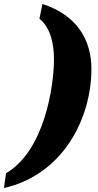

<svg xmlns="http://www.w3.org/2000/svg" viewBox="-60 -805 493 964"><path d="M-30 65 -40 139C256 72 399 -210 399 -459C399 -604 327 -729 153 -785L138 -711C193 -667 211 -586 211 -508C211 -376 165 -49 -30 65Z"/></svg>

Font: Noto Serif SemiCondensed Black
Style: Italic
Weight: 900
Width: 4
Italic angle: -12°
Designer: Monotype Design Team
Foundry: Monotype Imaging Inc.
Version: Version 2.014